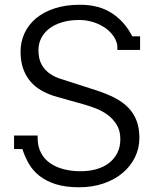

<svg xmlns="http://www.w3.org/2000/svg" viewBox="-20 -771 631 807"><path d="M473.1 -561V-581.1Q467.8 -606.9 451.4 -626.7Q435.1 -646.5 412.6 -659.9Q390.1 -673.3 364.3 -680.2Q338.4 -687 313.5 -687Q272.5 -687 240.5 -677.2Q208.5 -667.5 186.5 -650.4Q164.6 -633.3 153.1 -610.4Q141.6 -587.4 141.6 -560.5Q141.6 -522.9 155.3 -499Q168.9 -475.1 190.9 -460.4Q210.9 -447.3 233.6 -439.9Q256.3 -432.6 279.3 -425.3L383.8 -391.6Q429.2 -377 463.4 -359.1Q497.6 -341.3 520.3 -317.4Q543 -293.5 554.4 -262.7Q565.9 -231.9 565.9 -191.4Q565.9 -147.9 547.4 -110.1Q528.8 -72.3 495.6 -44.2Q462.4 -16.1 415.5 0Q368.7 16.1 312.5 16.1Q254.9 16.1 214.4 3.2Q173.8 -9.8 146 -31.7Q118.2 -53.7 101.3 -82.8Q84.5 -111.8 74.2 -144.5H39.1V-201.2H138.2V-191.4Q138.2 -155.3 152.1 -128.9Q166 -102.5 190.4 -85.4Q214.8 -68.4 247.6 -59.8Q280.3 -51.3 317.9 -51.3Q355 -51.3 385.7 -60.1Q416.5 -68.8 438.7 -86.2Q460.9 -103.5 473.4 -128.7Q485.8 -153.8 485.8 -186Q485.8 -221.7 470.7 -246.3Q455.6 -271 432.9 -287.8Q410.2 -304.7 383.8 -314.9Q357.4 -325.2 335 -331.5L221.7 -363.3Q186 -373 157.2 -388.9Q128.4 -404.8 108.4 -428Q88.4 -451.2 77.4 -482.4Q66.4 -513.7 66.4 -554.2Q66.4 -594.2 82.5 -630.1Q98.6 -666 130.1 -692.9Q161.6 -719.7 208.5 -735.4Q255.4 -751 316.4 -751Q396 -751 450.2 -715.6Q504.4 -680.2 536.1 -618.2H568.8V-561Z"/></svg>

Font: Twentytwelve Slab Light
Style: TwentytwelveSlab
Weight: 300
Designer: Domenico Catapano
Version: Version 1.00 2012